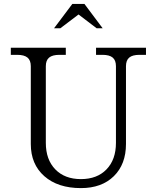

<svg xmlns="http://www.w3.org/2000/svg" viewBox="-20 -944 800 980"><path d="M393.1 16.1Q275.4 16.1 206.3 -44.7Q137.2 -105.5 137.2 -209V-606Q137.2 -636.2 120.4 -650.1Q103.5 -664.1 67.9 -664.1H35.2V-700.2H315.9V-664.1H283.2Q247.6 -664.1 230.7 -650.1Q213.9 -636.2 213.9 -606V-214.8Q213.9 -129.4 262.2 -79.6Q310.5 -29.8 393.1 -29.8Q475.6 -29.8 523.7 -79.6Q571.8 -129.4 571.8 -214.8V-606Q571.8 -636.2 555.2 -650.1Q538.6 -664.1 502.9 -664.1H470.2V-700.2H725.1V-664.1H691.9Q656.2 -664.1 639.6 -650.1Q623 -636.2 623 -606V-209Q623 -105.5 561 -44.7Q499 16.1 393.1 16.1ZM255.9 -799.8 349.1 -923.8H411.1L503.9 -799.8H473.1L380.9 -870.1L288.1 -799.8Z"/></svg>

Font: LT Superior Serif
Style: Regular
Weight: 400
Designer: Daniel Lyons
Foundry: LyonsType
Version: Version 2.120;FEAKit 1.0